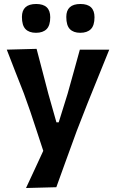

<svg xmlns="http://www.w3.org/2000/svg" viewBox="-20 -747 582 963"><path d="M110.5 196Q132 150.5 153.8 103Q175.5 55.5 197 9.5Q180.5 -40.5 164 -91Q147.5 -141.5 131.5 -189L99.5 -279Q78 -333 56.2 -389Q34.5 -445 14 -498L163.5 -502Q178.5 -444.5 193 -389.5Q207.5 -334.5 222.5 -276.5L263 -133.5H274.5L319 -276.5Q335 -333 350 -387.5Q365 -442 380.5 -498H528Q511.5 -457.5 496.5 -420.2Q481.5 -383 463.2 -338Q445 -293 419.5 -230L365 -90.5Q330 5.5 306 71.5Q282 137.5 262.5 192ZM382.5 -582.5Q348.5 -582.5 330.5 -601Q312.5 -619.5 312.5 -662Q312.5 -727 383.5 -727Q454 -727 454 -660.5Q454 -619.5 435.8 -601Q417.5 -582.5 382.5 -582.5ZM160.5 -582.5Q126 -582.5 108 -601Q90 -619.5 90 -662Q90 -727 161.5 -727Q232 -727 232 -660.5Q232 -619.5 213.8 -601Q195.5 -582.5 160.5 -582.5Z"/></svg>

Font: Commissioner Loud SemiBold
Style: Regular
Weight: 600
Designer: Kostas Bartsokas
Foundry: Kostas Bartsokas
Version: Version 1.000; ttfautohint (v1.8.3)